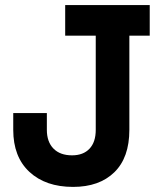

<svg xmlns="http://www.w3.org/2000/svg" viewBox="-20 -720 650 754"><path d="M267 14Q159 14 95.5 -45Q32 -104 32 -210V-276H164V-210Q164 -163 190 -136.5Q216 -110 263 -110Q307 -110 331.5 -136Q356 -162 356 -210V-580H236V-700H568V-580H488V-210Q488 -101 429 -43.5Q370 14 267 14Z"/></svg>

Font: Space Grotesk Variable Light
Style: Regular
Weight: 300
Designer: Florian Karsten
Foundry: Florian Karsten
Version: Version 2.000